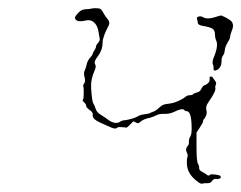

<svg xmlns="http://www.w3.org/2000/svg" viewBox="-20 -464 588 468"><path d="M510 -424Q519 -427 520 -426Q539 -418 545 -411Q551 -402 545 -389Q541 -379 541 -374.5Q541 -370 535 -360.5Q529 -351 528 -342Q527 -333 523.5 -328.5Q520 -324 520 -315Q520 -299 508 -293Q504 -291 502 -292.5Q500 -294 500.5 -298.5Q501 -303 499 -307Q496 -313 503 -329Q509 -344 509 -356Q509 -361 506.5 -366.5Q504 -372 504 -380Q504 -390 498 -394Q492 -398 474 -401Q462 -403 462 -409Q462 -412 460.5 -416.5Q459 -421 461 -422Q468 -427 477 -421Q487 -416 510 -424ZM223 -443Q227 -442 231.5 -433.5Q236 -425 241 -419Q250 -410 244 -400Q230 -374 230 -359Q230 -342 218 -326Q208 -314 212 -307Q215 -302 211 -293Q201 -271 202 -251Q204 -216 208 -211Q211 -206 213.5 -198Q216 -190 226 -184Q236 -178 243 -172.5Q250 -167 258 -165Q266 -163 272 -167Q278 -171 285 -171Q304 -174 315 -180Q321 -184 332.5 -185.5Q344 -187 346 -188.5Q348 -190 354 -192Q360 -194 368 -201.5Q376 -209 383 -210Q399 -212 405 -214Q424 -221 432 -228Q437 -232 443 -232Q449 -232 451 -234.5Q453 -237 460 -238.5Q467 -240 470.5 -247Q474 -254 478 -256Q492 -261 491 -272Q490 -277 493.5 -277.5Q497 -278 500 -273Q503 -268 505.5 -265Q508 -262 506 -257.5Q504 -253 505 -248Q506 -243 496 -227Q492 -221 486.5 -212.5Q481 -204 483 -196Q485 -188 482 -181.5Q479 -175 477 -173.5Q475 -172 475 -168.5Q475 -165 467 -153L459 -141V-106Q459 -71 462.5 -65Q466 -59 465.5 -54Q465 -49 473 -45Q481 -41 484 -38Q489 -34 492 -38Q494 -40 505 -38.5Q516 -37 517 -35Q520 -31 516 -29Q512 -27 506 -28Q500 -28 496.5 -22.5Q493 -17 486 -17.5Q479 -18 474 -16.5Q469 -15 462 -21Q447 -32 441 -44Q436 -53 435.5 -65Q435 -77 437 -81.5Q439 -86 435 -93Q431 -101 438 -109Q441 -112 440.5 -118.5Q440 -125 444 -131.5Q448 -138 447 -158Q446 -193 435 -193Q431 -193 429 -196Q424 -201 406 -192Q394 -186 381.5 -186.5Q369 -187 361 -183Q353 -179 346 -177Q329 -174 321 -166Q317 -162 312 -165Q307 -168 305.5 -168Q304 -168 297 -160L289 -153L278 -154Q268 -155 266 -153Q262 -148 249 -154Q241 -158 228 -163.5Q215 -169 210 -174Q205 -179 206 -184.5Q207 -190 198.5 -196Q190 -202 190 -206Q190 -210 185 -214.5Q180 -219 182 -221Q184 -223 184 -233.5Q184 -244 184 -246.5Q184 -249 183 -253Q182 -257 186 -262Q189 -267 185 -281Q184 -287 187 -293.5Q190 -300 191 -306Q193 -317 202 -326Q206 -331 206 -333Q206 -335 210 -341Q214 -347 214 -350.5Q214 -354 219 -359.5Q224 -365 223 -370Q222 -375 220 -387Q217 -406 204 -413Q197 -416 189 -414Q171 -410 166 -415Q161 -419 163.5 -423.5Q166 -428 172.5 -434.5Q179 -441 189 -441.5Q199 -442 202.5 -443Q206 -444 212.5 -444Q219 -444 223 -443Z"/></svg>

Font: TT2020 Style D
Style: Italic
Weight: 400
Italic angle: -15°
Version: Version 0.2.000